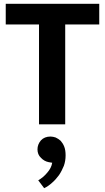

<svg xmlns="http://www.w3.org/2000/svg" viewBox="-20 -650 548 1004"><path d="M10 -630H499V-522H321V0H184V-522H10ZM253 201 235 198C219 195 205 187 194 175C182 164 176 149 176 131C176 114 182 98 194 84C206 71 223 64 244 64C253 64 262 66 271 69C280 73 289 79 297 86C304 94 311 104 316 117C321 130 323 145 323 163C323 182 320 200 314 217C307 234 299 250 289 265C278 280 266 294 253 305C240 317 226 327 211 334L180 293C197 283 213 270 227 253C241 237 250 220 253 201Z"/></svg>

Font: Holmes&Hills Bold
Style: Bold
Weight: 500
Designer: Noopur Datye, Girish Dalvi, Yashodeep Gholap, Pallavi Karambelkar
Foundry: Ek Type
Version: ""